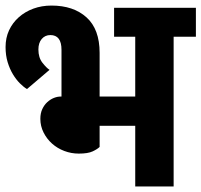

<svg xmlns="http://www.w3.org/2000/svg" viewBox="-20 -670 724 690"><path d="M338 -142Q330 -134 313 -126Q296 -118 263 -118Q236 -118 211 -127.5Q186 -137 167 -154Q148 -171 136.5 -194Q125 -217 125 -243Q125 -263 132 -278Q139 -293 150 -303Q161 -313 173.5 -318Q186 -323 198 -323H201V-491Q201 -544 161 -544Q142 -544 130 -530Q118 -516 118 -492Q118 -463 132.5 -444.5Q147 -426 158 -419L77 -350Q65 -357 51.5 -370.5Q38 -384 26.5 -403Q15 -422 7.5 -446.5Q0 -471 0 -501Q0 -534 12.5 -561Q25 -588 47.5 -608Q70 -628 100 -639Q130 -650 165 -650Q244 -650 291 -607.5Q338 -565 338 -480V-323H466V-538H390V-642H684V-538H604V0H466V-218H338Z"/></svg>

Font: Mukta ExtraBold
Style: Regular
Weight: 800
Designer: Girish Dalvi and Yashodeep Gholap
Foundry: Ek Type
Version: Version 2.538;PS 1.002;hotconv 16.6.51;makeotf.lib2.5.65220;